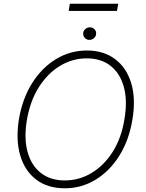

<svg xmlns="http://www.w3.org/2000/svg" viewBox="-20 -1011 792 1041"><path d="M697.8 -361.9Q679.3 -249.6 626.6 -166Q573.9 -82.4 497.5 -36.2Q421.2 9.9 331 9.9Q238.6 9.9 176.7 -36.9Q114.7 -83.8 89.7 -168.3Q64.6 -252.8 82.7 -365.4Q101.9 -477.6 154.7 -561.1Q207.4 -644.5 284.1 -690.9Q360.8 -737.2 451.3 -737.2Q541.9 -737.2 604 -690.5Q666.2 -643.8 691.6 -559.5Q717 -475.1 697.8 -361.9ZM654.8 -365.4Q671.9 -467 651.1 -540.8Q630.3 -614.7 578.7 -654.7Q527 -694.6 450.6 -694.6Q372.5 -694.6 305.2 -653.8Q237.9 -612.9 190.7 -538.4Q143.5 -463.8 126.1 -361.9Q109 -260.7 129.6 -186.8Q150.2 -112.9 202.1 -72.8Q253.9 -32.7 331 -32.7Q409.8 -32.7 477.5 -73.7Q545.1 -114.7 592 -189.5Q638.8 -264.2 654.8 -365.4ZM465.2 -794.7Q449.9 -794.7 439.8 -805.4Q429.7 -816.1 431.1 -831Q431.8 -843.8 442.5 -853.3Q453.1 -862.9 467 -862.9Q482.2 -862.9 492.4 -852.5Q502.5 -842 501.1 -827.1Q500.4 -813.9 489.7 -804.3Q479 -794.7 465.2 -794.7ZM621.1 -990.8 614.3 -951.7H352.3L358.7 -990.8Z"/></svg>

Font: Inter UI Extra Light
Style: Italic
Weight: 200
Italic angle: -9.39999°
Designer: Rasmus Andersson
Foundry: rsms
Version: 3.2;8d6f07862